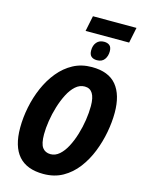

<svg xmlns="http://www.w3.org/2000/svg" viewBox="-150 -1123 907 1218"><g transform="rotate(15 303.5 -514.0)"><path d="M283 -936 304 -1038H590L569 -936ZM400 -775Q376 -775 362.5 -787Q349 -799 349 -826Q349 -859 366.5 -879.5Q384 -900 415 -900Q438 -900 451.5 -888.5Q465 -877 465 -850Q465 -819 449 -797Q433 -775 400 -775ZM258 10Q41 10 41 -236Q41 -302 55 -371.5Q69 -441 96.5 -504Q124 -567 165 -617Q206 -667 260 -696Q314 -725 382 -725Q492 -725 544 -662Q596 -599 596 -482Q596 -421 583.5 -353.5Q571 -286 545.5 -221.5Q520 -157 480 -104.5Q440 -52 385 -21Q330 10 258 10ZM270 -123Q301 -123 327.5 -146Q354 -169 374.5 -208Q395 -247 409.5 -294.5Q424 -342 431.5 -391Q439 -440 439 -484Q439 -594 370 -594Q337 -594 310 -570Q283 -546 262.5 -506Q242 -466 227.5 -418.5Q213 -371 205.5 -323Q198 -275 198 -235Q198 -173 216.5 -148Q235 -123 270 -123Z"/></g></svg>

Font: Noto Sans Condensed ExtraBold
Style: Italic
Weight: 800
Width: 3
Italic angle: -12°
Designer: Monotype Design Team
Foundry: Monotype Imaging Inc.
Version: Version 2.013; ttfautohint (v1.8.4.7-5d5b)